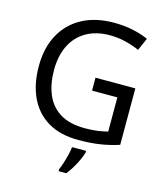

<svg xmlns="http://www.w3.org/2000/svg" viewBox="-134 -827 997 1150"><g transform="rotate(15 364.0 -251.5)"><path d="M407 -377H654V-27Q596 -8 537 1Q478 10 403 10Q292 10 216 -34.5Q140 -79 100.5 -161.5Q61 -244 61 -357Q61 -469 105 -551Q149 -633 231.5 -678.5Q314 -724 431 -724Q491 -724 544.5 -713Q598 -702 644 -682L610 -604Q572 -621 524.5 -633Q477 -645 426 -645Q341 -645 280 -610Q219 -575 187 -510.5Q155 -446 155 -357Q155 -272 182.5 -206.5Q210 -141 269 -104.5Q328 -68 424 -68Q471 -68 504 -73Q537 -78 564 -85V-297H407ZM466 70Q462 88 449.5 115.5Q437 143 420.5 171Q404 199 386 221H338V209Q346 192 354.5 165.5Q363 139 370 110.5Q377 82 379 61H466Z"/></g></svg>

Font: Noto Sans Devanagari
Style: Regular
Weight: 400
Designer: Jelle Bosma - Monotype Design Team
Foundry: Monotype Imaging Inc.
Version: Version 2.003